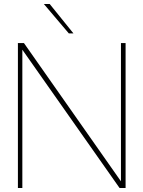

<svg xmlns="http://www.w3.org/2000/svg" viewBox="-20 -934 712 954"><path d="M574 0H604V-720H581V-33L99 -720H68L69 -719V0H91V-687ZM198 -914 322 -768H345L227 -914Z"/></svg>

Font: Aspekta 50
Style: Regular
Weight: 50
Designer: Ivo Dolenc
Version: Version 2.000